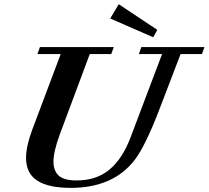

<svg xmlns="http://www.w3.org/2000/svg" viewBox="-20 -889 1002 922"><path d="M715.8 -710 509.3 -800.3 550.3 -868.7 735.4 -745.6ZM319.8 13.2Q211.4 13.2 158.2 -22Q105 -57.1 105 -131.3Q105 -185.5 134.8 -266.1L271.5 -629.4H159.7L171.9 -663.1H526.4L514.2 -629.4H411.1L268.1 -246.1Q236.8 -162.1 236.8 -112.8Q236.8 -69.3 261.7 -45.9Q286.6 -22.5 347.7 -22.5Q442.4 -22.5 504.9 -74Q567.4 -125.5 606.9 -229L758.3 -629.4H647L658.7 -663.1H961.9L949.7 -629.4H847.2L744.1 -360.4Q677.7 -187.5 626.5 -120.6Q522.9 13.2 319.8 13.2Z"/></svg>

Font: Elstob 10pt
Style: Bold Italic
Weight: 700
Italic angle: -20°
Designer: Peter S. Baker
Version: Version 1.015